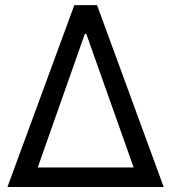

<svg xmlns="http://www.w3.org/2000/svg" viewBox="-20 -748 685 768"><path d="M277.3 -727.5H368.2L634.8 0H9.8ZM514.6 -78.1 325.2 -612.3H319.3L130.9 -78.1Z"/></svg>

Font: Intratopia Thin
Style: Regular
Weight: 100
Designer: Rasmus Andersson
Foundry: rsms
Version: Version 3.000;Glyphs 3.2.3 (3260)